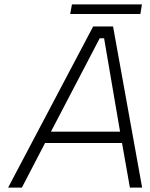

<svg xmlns="http://www.w3.org/2000/svg" viewBox="-20 -858 687 878"><path d="M301 -794 309 -838H629L622 -794ZM17 0 406 -737H497L630 0H574L538 -204H186L80 0ZM213 -256H529L456 -683H436Z"/></svg>

Font: Tomorrow Light
Style: Italic
Weight: 300
Italic angle: -10°
Designer: Tony de Marco, Monica Rizzolli
Foundry: Just in Type
Version: Version 2.002